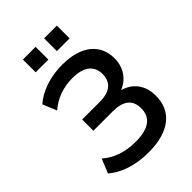

<svg xmlns="http://www.w3.org/2000/svg" viewBox="-265 -1029 1152 1152"><g transform="rotate(-45 310.5 -453.0)"><path d="M295.4 10.3C476.6 10.3 566.4 -72.3 566.4 -199.2C566.4 -287.6 521.5 -348.1 442.4 -371.1C508.8 -397.9 549.8 -457.5 549.8 -534.2C549.8 -650.9 463.9 -729 300.3 -729C198.2 -729 106.4 -697.3 47.9 -645L84.5 -555.7C140.1 -604.5 209 -628.9 287.1 -628.9C385.3 -628.9 432.1 -586.9 432.1 -518.6C432.1 -449.2 389.2 -411.6 302.7 -411.6H152.3V-316.4H316.4C406.7 -316.4 450.7 -280.8 450.7 -208.5C450.7 -130.4 396.5 -89.8 286.1 -89.8C196.8 -89.8 126 -114.3 69.8 -163.1L32.7 -73.2C94.2 -21 182.6 10.3 295.4 10.3ZM443.4 -809.1V-917.5H335.4V-809.1ZM263.2 -809.1V-917.5H155.3V-809.1Z"/></g></svg>

Font: Winston Medium
Style: Regular
Weight: 500
Designer: Vernon Adams, Kim Jin-seong, David Berlow, Cristiano Sobral
Foundry: The Winston Project Authors
Version: Version 3.004